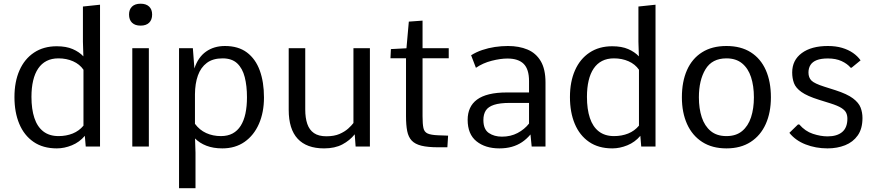

<svg xmlns="http://www.w3.org/2000/svg" viewBox="-20 -787 4697 1031"><path d="M285.2 9.8Q210.9 9.8 160.2 -25.1Q109.4 -60.1 83.5 -122.1Q57.6 -184.1 57.6 -265.6Q57.6 -348.1 84.7 -409.4Q111.8 -470.7 162.8 -504.6Q213.9 -538.6 284.7 -538.6Q335.4 -538.6 370.4 -523.4Q405.3 -508.3 427.7 -484.4L425.3 -563V-752L517.1 -761.7V0H440.4L435.5 -57.6Q406.7 -23.4 366 -6.8Q325.2 9.8 285.2 9.8ZM294.4 -56.2Q335.9 -56.2 370.4 -70.1Q404.8 -84 428.2 -112.3V-412.6Q407.7 -442.4 372.3 -458Q336.9 -473.6 293.9 -473.6Q257.3 -473.6 230.2 -459.7Q203.1 -445.8 185.1 -419.2Q167 -392.6 158 -354.2Q148.9 -315.9 148.9 -267.1Q148.9 -200.7 164.6 -153.6Q180.2 -106.4 212.6 -81.3Q245.1 -56.2 294.4 -56.2Z M690.4 0V-528.3H779.3V0ZM734.9 -649.4Q705.1 -649.4 689 -665Q672.9 -680.7 672.9 -709Q672.9 -736.3 689 -751.7Q705.1 -767.1 734.9 -767.1Q764.6 -767.1 780.8 -751.7Q796.9 -736.3 796.9 -709Q796.9 -680.7 780.8 -665Q764.6 -649.4 734.9 -649.4Z M941.4 223.6V-528.3H1015.6L1023.9 -419.4Q1043.5 -479.5 1086.2 -509.8Q1128.9 -540 1188 -540Q1259.8 -540 1306.2 -505.1Q1352.5 -470.2 1375 -408.2Q1397.5 -346.2 1397.5 -263.7Q1397.5 -183.6 1370.4 -121.8Q1343.3 -60.1 1293.2 -25.1Q1243.2 9.8 1173.8 9.8Q1125.5 9.8 1088.6 -4.4Q1051.8 -18.6 1027.3 -43.5L1029.8 32.7V223.6ZM1166 -56.2Q1202.6 -56.2 1229 -70.3Q1255.4 -84.5 1272.5 -111.6Q1289.6 -138.7 1297.9 -177.2Q1306.2 -215.8 1306.2 -264.6Q1306.2 -325.7 1294.2 -372.8Q1282.2 -419.9 1253.7 -446.8Q1225.1 -473.6 1175.3 -473.6Q1123 -473.6 1090.6 -449.2Q1058.1 -424.8 1042.7 -381.6Q1027.3 -338.4 1026.9 -280.8V-122.1Q1051.3 -88.9 1087.2 -72.5Q1123 -56.2 1166 -56.2Z M1720.2 9.8Q1626.5 9.8 1578.4 -42Q1530.3 -93.8 1530.3 -197.3V-528.3H1619.1V-199.2Q1619.1 -153.8 1630.1 -121.6Q1641.1 -89.4 1666 -72.3Q1690.9 -55.2 1732.4 -55.2Q1774.4 -55.2 1803 -67.6Q1831.5 -80.1 1849.9 -96.7Q1868.2 -113.3 1877.9 -126.5V-528.3H1966.3V0H1889.6L1884.8 -65.9Q1858.4 -32.7 1818.4 -11.5Q1778.3 9.8 1720.2 9.8Z M2333.5 3.9Q2277.3 3.9 2242.9 -4.6Q2208.5 -13.2 2190.7 -32.2Q2172.9 -51.3 2166.5 -83.5Q2160.2 -115.7 2160.2 -163.1V-474.1H2076.7L2079.1 -523.4L2162.6 -527.8L2175.3 -670.9L2249 -676.3V-528.3H2389.6V-474.1H2249V-162.6Q2249 -121.1 2253.7 -99.6Q2258.3 -78.1 2276.4 -70.1Q2294.4 -62 2333.5 -60.5Q2346.7 -60.1 2359.9 -59.6Q2373 -59.1 2386.2 -58.6L2382.3 3.9Q2370.1 3.9 2357.9 3.9Q2345.7 3.9 2333.5 3.9Z M2661.6 9.8Q2585.9 9.8 2538.6 -28.3Q2491.2 -66.4 2491.2 -143.6Q2491.2 -178.7 2503.7 -206.1Q2516.1 -233.4 2541.5 -252.2Q2566.9 -271 2606.9 -280.8Q2647 -290.5 2701.7 -290.5H2820.8V-351.6Q2820.8 -415.5 2792 -444.1Q2763.2 -472.7 2705.1 -472.7Q2667.5 -472.7 2620.4 -460.7Q2573.2 -448.7 2535.6 -422.9L2509.8 -490.2Q2536.6 -507.3 2569.1 -518.3Q2601.6 -529.3 2637 -534.7Q2672.4 -540 2707.5 -540Q2767.1 -540 2812.5 -521Q2857.9 -502 2883.5 -459Q2909.2 -416 2909.2 -344.2V0H2835L2828.6 -64.9Q2807.6 -40 2782.7 -23.4Q2757.8 -6.8 2727.8 1.5Q2697.8 9.8 2661.6 9.8ZM2675.3 -53.2Q2722.2 -53.2 2759.3 -72.8Q2796.4 -92.3 2820.8 -123.5V-234.4H2717.8Q2664.1 -234.4 2632.8 -224.1Q2601.6 -213.9 2588.6 -193.6Q2575.7 -173.3 2575.7 -142.6Q2575.7 -92.8 2604.7 -73Q2633.8 -53.2 2675.3 -53.2Z M3268.1 9.8Q3193.8 9.8 3143.1 -25.1Q3092.3 -60.1 3066.4 -122.1Q3040.5 -184.1 3040.5 -265.6Q3040.5 -348.1 3067.6 -409.4Q3094.7 -470.7 3145.8 -504.6Q3196.8 -538.6 3267.6 -538.6Q3318.4 -538.6 3353.3 -523.4Q3388.2 -508.3 3410.6 -484.4L3408.2 -563V-752L3500 -761.7V0H3423.3L3418.5 -57.6Q3389.6 -23.4 3348.9 -6.8Q3308.1 9.8 3268.1 9.8ZM3277.3 -56.2Q3318.8 -56.2 3353.3 -70.1Q3387.7 -84 3411.1 -112.3V-412.6Q3390.6 -442.4 3355.2 -458Q3319.8 -473.6 3276.9 -473.6Q3240.2 -473.6 3213.1 -459.7Q3186 -445.8 3168 -419.2Q3149.9 -392.6 3140.9 -354.2Q3131.8 -315.9 3131.8 -267.1Q3131.8 -200.7 3147.5 -153.6Q3163.1 -106.4 3195.6 -81.3Q3228 -56.2 3277.3 -56.2Z M3880.9 9.8Q3804.2 9.8 3750.7 -24.7Q3697.3 -59.1 3669.4 -120.8Q3641.6 -182.6 3641.6 -264.6Q3641.6 -348.6 3668.9 -410.4Q3696.3 -472.2 3749.8 -506.1Q3803.2 -540 3880.9 -540Q3958.5 -540 4011.7 -506.1Q4064.9 -472.2 4092.3 -410.4Q4119.6 -348.6 4119.6 -264.6Q4119.6 -182.6 4091.8 -120.8Q4064 -59.1 4010.7 -24.7Q3957.5 9.8 3880.9 9.8ZM3880.9 -56.2Q3932.6 -56.2 3965.1 -83.3Q3997.6 -110.4 4012.9 -157.2Q4028.3 -204.1 4028.3 -264.2Q4028.3 -325.7 4012.9 -372.8Q3997.6 -419.9 3964.8 -446.8Q3932.1 -473.6 3880.9 -473.6Q3803.7 -473.6 3768.3 -415Q3732.9 -356.4 3732.9 -264.2Q3732.9 -204.1 3748.3 -157.2Q3763.7 -110.4 3796.4 -83.3Q3829.1 -56.2 3880.9 -56.2Z M4423.8 9.8Q4360.4 9.8 4305.9 -11.5Q4251.5 -32.7 4218.8 -73.7L4265.1 -118.7H4272Q4303.7 -82 4345.2 -68.4Q4386.7 -54.7 4423.8 -54.7Q4474.6 -54.7 4502.4 -78.1Q4530.3 -101.6 4530.3 -149.9Q4530.3 -167 4523.9 -180.9Q4517.6 -194.8 4498 -207.3Q4478.5 -219.7 4438 -232.4L4378.4 -251Q4314.5 -271 4283.7 -293Q4252.9 -314.9 4243.4 -340.8Q4233.9 -366.7 4233.9 -397.9Q4233.9 -463.9 4285.4 -502Q4336.9 -540 4425.3 -540Q4468.3 -540 4502 -530Q4535.6 -520 4560.5 -502.7Q4585.4 -485.4 4601.1 -462.9L4552.7 -423.3H4547.9Q4529.8 -444.8 4499 -459Q4468.3 -473.1 4425.8 -473.1Q4388.7 -473.1 4365.7 -464.1Q4342.8 -455.1 4332 -438Q4321.3 -420.9 4321.3 -397.5Q4321.3 -370.6 4337.2 -354.5Q4353 -338.4 4407.2 -321.3L4465.8 -302.7Q4529.3 -282.2 4560.3 -258.8Q4591.3 -235.4 4601.3 -209.2Q4611.3 -183.1 4611.3 -153.3Q4611.3 -95.7 4585.9 -59.8Q4560.5 -23.9 4518.1 -7.1Q4475.6 9.8 4423.8 9.8Z"/></svg>

Font: Comme
Style: Regular
Weight: 400
Designer: Vernon Adams
Foundry: Vernon Adams
Version: Version 1.000;gftools[0.9.27]